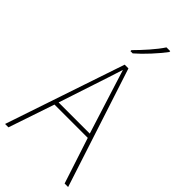

<svg xmlns="http://www.w3.org/2000/svg" viewBox="-291 -1018 1085 1085"><g transform="rotate(45 252.0 -475.5)"><path d="M476 0 386 -275H120L27 0H0L241 -715H271L504 0ZM282 -601Q276 -621 269.5 -641Q263 -661 255 -687Q248 -665 241 -643.5Q234 -622 227 -600L128 -300H377ZM369 -944Q343 -909 303.5 -866Q264 -823 228 -792H210V-800Q244 -834 280 -875Q316 -916 339 -951H369Z"/></g></svg>

Font: Noto Sans Kannada SemiCondensed Thin
Style: Regular
Weight: 100
Width: 4
Designer: Jelle Bosma - Monotype Design Team
Foundry: Monotype Imaging Inc.
Version: Version 2.005; ttfautohint (v1.8.4.7-5d5b)